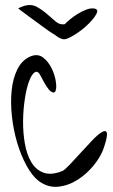

<svg xmlns="http://www.w3.org/2000/svg" viewBox="-20 -719 440 747"><path d="M130.9 -14.6Q105.5 -34.2 83.5 -74.2Q61.5 -114.3 46.9 -163.6Q32.2 -212.9 26.4 -266.6Q20.5 -320.3 25.4 -367.7Q30.3 -415 48.3 -450.7Q66.4 -486.3 99.6 -500Q127 -510.7 147 -495.6Q167 -480.5 179.7 -455.6Q192.4 -430.7 196.8 -404.3Q201.2 -377.9 196.3 -365.7Q191.4 -353.5 177.2 -363.8Q163.1 -374 138.7 -422.9Q127.9 -445.3 115.7 -438Q103.5 -430.7 93.3 -403.3Q83 -376 76.7 -334.5Q70.3 -293 69.8 -248Q69.3 -203.1 76.7 -160.6Q84 -118.2 101.6 -88.4Q119.1 -58.6 148.9 -47.4Q178.7 -36.1 222.7 -53.7Q231.4 -57.6 251 -78.1Q270.5 -98.6 293.5 -124Q316.4 -149.4 338.9 -172.9Q361.3 -196.3 376.5 -205.1Q391.6 -213.9 395.5 -202.6Q399.4 -191.4 384.8 -146.5Q374 -112.3 346.2 -77.6Q318.4 -43 282.7 -20Q247.1 2.9 207 7.3Q167 11.7 130.9 -14.6ZM74.2 -696.3Q101.6 -704.1 123 -692.4Q144.5 -680.7 162.6 -664.6Q180.7 -648.4 197.3 -634.8Q213.9 -621.1 232.4 -625Q237.3 -630.9 250.5 -642.1Q263.7 -653.3 280.8 -664.1Q297.9 -674.8 315.9 -681.6Q334 -688.5 348.6 -685.5Q364.3 -681.6 355 -664.6Q345.7 -647.5 325.2 -627Q304.7 -606.4 278.3 -588.9Q252 -571.3 234.4 -566.4H224.6Q210.9 -570.3 202.1 -577.1Q193.4 -584 184.6 -588.9Q180.7 -590.8 168.9 -599.1Q157.2 -607.4 142.6 -618.2Q127.9 -628.9 111.3 -641.1Q94.7 -653.3 81.1 -663.1Q67.4 -672.9 59.1 -679.7Q50.8 -686.5 50.8 -686.5Q53.7 -688.5 63 -691.9Q72.3 -695.3 74.2 -696.3Z"/></svg>

Font: Give You Glory
Style: Regular
Weight: 400
Designer: Kimberly Geswein
Foundry: Kimberly Geswein
Version: Version 1.002